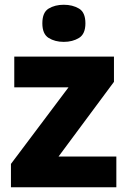

<svg xmlns="http://www.w3.org/2000/svg" viewBox="-20 -787 537 807"><path d="M469 0H26V-98L268 -420H40V-549H459V-443L226 -129H469ZM248 -767Q285 -767 312 -751Q339 -735 339 -689Q339 -644 312 -627.5Q285 -611 248 -611Q211 -611 184.5 -627.5Q158 -644 158 -689Q158 -735 184.5 -751Q211 -767 248 -767Z"/></svg>

Font: Noto Sans Myanmar ExtraBold
Style: Regular
Weight: 800
Designer: Monotype Design Team
Foundry: Monotype Imaging Inc.
Version: Version 2.107; ttfautohint (v1.8.4.7-5d5b)